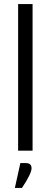

<svg xmlns="http://www.w3.org/2000/svg" viewBox="-20 -740 249 943"><path d="M107 61Q135 61 135 86.5Q135 112 88 183H53L80 61ZM69 -720H140V0H69Z"/></svg>

Font: Khand
Style: Regular
Weight: 400
Designer: Devanagari: Sanchit Sawaria, Jyotish Sonowal; Latin: Satya Rajpurohit
Foundry: Indian Type Foundry
Version: Version 1.101;PS 1.0;hotconv 1.0.78;makeotf.lib2.5.61930; tt